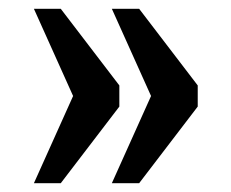

<svg xmlns="http://www.w3.org/2000/svg" viewBox="-20 -488 525 436"><path d="M234 -72H296L429 -246V-294L296 -468H234L323 -270ZM57 -72H118L251 -246V-294L118 -468H57L146 -270Z"/></svg>

Font: Noto Serif Condensed
Style: Bold
Weight: 700
Width: 3
Designer: Monotype Design Team
Foundry: Monotype Imaging Inc.
Version: Version 2.015